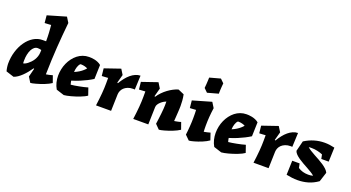

<svg xmlns="http://www.w3.org/2000/svg" viewBox="-52 -1384 3683 2012"><g transform="rotate(20 1789.5 -378.0)"><path d="M470.2 -711.9Q462.9 -638.7 456.8 -569.6Q450.7 -500.5 446 -429.9Q441.4 -359.4 438 -284.9Q434.6 -210.4 433.1 -126Q449.7 -128.9 466.8 -132.1Q483.9 -135.3 504.9 -142.1L532.2 -64.9Q518.1 -55.2 498.5 -45.4Q479 -35.6 456.8 -26.9Q434.6 -18.1 411.9 -10.7Q389.2 -3.4 369.1 2.2Q349.1 7.8 333.5 11Q317.9 14.2 310.1 14.2L273.9 -43.9L297.9 -138.2L291 -141.1Q272.9 -114.3 252.4 -89.4Q231.9 -64.5 210.4 -43.7Q189 -22.9 166.7 -7.8Q144.5 7.3 123 14.2L35.2 -14.2Q32.2 -23.9 29.8 -35.9Q27.3 -47.9 25.9 -59.1Q24.4 -70.3 23.7 -80.1Q22.9 -89.8 22.9 -95.2Q22.9 -168.5 43 -233.2Q63 -297.9 97.7 -346.7Q132.3 -395.5 178.7 -423.8Q225.1 -452.1 277.8 -452.1H316.9Q316.9 -478.5 316.4 -501Q315.9 -523.4 314.7 -544.4Q313.5 -565.4 311.8 -586.4Q310.1 -607.4 308.1 -630.9Q297.9 -629.9 287.1 -629.4Q276.4 -628.9 266.8 -628.2Q257.3 -627.4 249.3 -627.2Q241.2 -627 236.8 -627L229 -710L434.1 -770ZM300.8 -349.1Q292 -351.6 280.8 -353.3Q269.5 -355 259.8 -355Q239.3 -355 222.4 -341.6Q205.6 -328.1 193.8 -305.2Q182.1 -282.2 175.5 -251.2Q168.9 -220.2 168.9 -185.1Q168.9 -177.2 168.9 -169.2Q168.9 -161.1 169.9 -152.8Q178.2 -153.3 191.2 -159.4Q204.1 -165.5 218 -176.3Q231.9 -187 246.3 -201.9Q260.7 -216.8 272.2 -235.1Q283.7 -253.4 291.3 -275.1Q298.8 -296.9 299.8 -320.8Z M928.2 -254.9Q899.9 -236.8 865.2 -219.2Q835.4 -204.1 794.7 -186.8Q753.9 -169.4 705.1 -154.8Q705.6 -150.9 706.5 -145Q707.5 -139.2 709 -133.3Q710.4 -127.4 711.9 -121.8Q713.4 -116.2 714.4 -112.8Q732.4 -114.3 756.3 -118.2Q780.3 -122.1 805.4 -127Q830.6 -131.8 855 -137.5Q879.4 -143.1 898.4 -148.9L926.3 -67.9Q913.6 -58.6 894.5 -49.3Q875.5 -40 853 -31.2Q830.6 -22.5 806.4 -14.6Q782.2 -6.8 759.5 -0.7Q736.8 5.4 717 9.3Q697.3 13.2 683.1 14.2L595.2 -14.2Q576.2 -46.4 567.1 -83.3Q558.1 -120.1 558.1 -158.2Q558.1 -194.3 565.7 -230.2Q573.2 -266.1 587.9 -298.8Q602.5 -331.5 623.5 -359.4Q644.5 -387.2 670.9 -408Q697.3 -428.7 729.2 -440.4Q761.2 -452.1 797.4 -452.1Q807.1 -452.1 823.2 -451.2Q839.4 -450.2 858.2 -446.3Q877 -442.4 896.5 -434.3Q916 -426.3 933.1 -412.1ZM818.4 -332Q812.5 -335.4 804.2 -338.9Q795.9 -342.3 786.1 -344.7Q776.4 -347.2 766.6 -348.6Q756.8 -350.1 748 -350.1Q745.1 -350.1 742.2 -350.1Q739.3 -350.1 736.3 -349.1Q721.2 -335 712.4 -308.3Q703.6 -281.7 702.1 -250Q731.9 -262.7 753.9 -276.6Q775.9 -290.5 790 -303.2Q806.6 -317.4 818.4 -332Z M1363.3 -294.9Q1358.9 -295.4 1354.2 -295.7Q1349.6 -295.9 1345.2 -295.9Q1311.5 -295.9 1286.6 -285.9Q1261.7 -275.9 1245.1 -260.3Q1228.5 -244.6 1220.2 -224.6Q1211.9 -204.6 1211.4 -185.1L1206.1 0H1038.1Q1048.8 -79.6 1054 -141.1Q1059.1 -202.6 1059.1 -254.9V-314Q1048.8 -313 1038.3 -312.5Q1027.8 -312 1018.3 -311.3Q1008.8 -310.5 1001 -310.3Q993.2 -310.1 989.3 -310.1L980.5 -392.1L1155.3 -452.1L1191.4 -394L1166 -300.8L1174.3 -296.9Q1193.8 -330.6 1216.3 -358.9Q1238.8 -387.2 1263.4 -407.7Q1288.1 -428.2 1314.9 -439.9Q1341.8 -451.7 1370.1 -452.1Z M1963.4 -64.9Q1949.2 -55.2 1929.7 -45.4Q1910.2 -35.6 1888.4 -26.9Q1866.7 -18.1 1844.5 -10.7Q1822.3 -3.4 1802.5 2.2Q1782.7 7.8 1767.1 11Q1751.5 14.2 1743.2 14.2L1695.3 -34.2Q1699.2 -62 1703.1 -92.5Q1707 -123 1710.2 -152.1Q1713.4 -181.2 1715.3 -206.3Q1717.3 -231.4 1717.3 -249V-290Q1707 -286.6 1691.9 -277.8Q1676.8 -269 1662.4 -256.3Q1647.9 -243.7 1637.5 -228Q1627 -212.4 1626.5 -194.8L1621.1 0H1453.1Q1463.9 -79.6 1469 -141.1Q1474.1 -202.6 1474.1 -254.9V-314Q1463.9 -313 1453.4 -312.5Q1442.9 -312 1433.3 -311.3Q1423.8 -310.5 1416 -310.3Q1408.2 -310.1 1404.3 -310.1L1395.5 -392.1L1570.3 -452.1L1606.4 -394L1581.1 -299.8L1589.4 -296.9Q1607.4 -324.7 1631.6 -349.6Q1655.8 -374.5 1682.9 -394.5Q1710 -414.6 1738.5 -429.4Q1767.1 -444.3 1794.4 -452.1L1861.3 -422.9Q1868.7 -386.7 1870.8 -355.5Q1873 -324.2 1873 -296.9Q1873 -282.7 1872.1 -262.2Q1871.1 -241.7 1869.6 -218.5Q1868.2 -195.3 1866.5 -171.1Q1864.7 -147 1863.3 -126Q1867.7 -126.5 1877.2 -128.2Q1886.7 -129.9 1897.7 -132.1Q1908.7 -134.3 1919.2 -136.7Q1929.7 -139.2 1936 -142.1Z M2289.6 -64.9Q2275.4 -54.7 2256.6 -44.7Q2237.8 -34.7 2216.8 -25.9Q2195.8 -17.1 2174.3 -9.8Q2152.8 -2.4 2134 2.9Q2115.2 8.3 2100.3 11.2Q2085.4 14.2 2077.6 14.2L2028.3 -34.2Q2031.2 -58.6 2033.7 -83.7Q2036.1 -108.9 2037.8 -133.1Q2039.6 -157.2 2040.5 -179.2Q2041.5 -201.2 2041.5 -219.2Q2041.5 -232.4 2041.5 -245.8Q2041.5 -259.3 2041.3 -272Q2041 -284.7 2040.5 -295.7Q2040 -306.6 2039.6 -314Q2029.3 -313 2019.3 -312.5Q2009.3 -312 2000 -311.3Q1990.7 -310.5 1983.4 -310.3Q1976.1 -310.1 1971.7 -310.1L1963.4 -392.1L2170.4 -452.1L2206.5 -394Q2202.6 -365.2 2199.7 -340.1Q2196.8 -314.9 2195.1 -291Q2193.4 -267.1 2192.4 -243.7Q2191.4 -220.2 2191.4 -194.8Q2191.4 -172.4 2191.9 -156.2Q2192.4 -140.1 2193.4 -126Q2210 -128.9 2229.7 -133.3Q2249.5 -137.7 2263.7 -142.1ZM2085.4 -522 2045.4 -561Q2047.9 -583 2049.1 -604Q2050.3 -625 2051.3 -642.1Q2052.2 -661.6 2052.7 -679.2L2172.4 -711.9L2212.4 -672.9Q2210 -650.9 2208.7 -629.9Q2207.5 -608.9 2206.5 -592.3Q2205.6 -572.8 2205.6 -555.2Z M2684.6 -254.9Q2656.2 -236.8 2621.6 -219.2Q2591.8 -204.1 2551 -186.8Q2510.3 -169.4 2461.4 -154.8Q2461.9 -150.9 2462.9 -145Q2463.9 -139.2 2465.3 -133.3Q2466.8 -127.4 2468.3 -121.8Q2469.7 -116.2 2470.7 -112.8Q2488.8 -114.3 2512.7 -118.2Q2536.6 -122.1 2561.8 -127Q2586.9 -131.8 2611.3 -137.5Q2635.7 -143.1 2654.8 -148.9L2682.6 -67.9Q2669.9 -58.6 2650.9 -49.3Q2631.8 -40 2609.4 -31.2Q2586.9 -22.5 2562.7 -14.6Q2538.6 -6.8 2515.9 -0.7Q2493.2 5.4 2473.4 9.3Q2453.6 13.2 2439.5 14.2L2351.6 -14.2Q2332.5 -46.4 2323.5 -83.3Q2314.5 -120.1 2314.5 -158.2Q2314.5 -194.3 2322 -230.2Q2329.6 -266.1 2344.2 -298.8Q2358.9 -331.5 2379.9 -359.4Q2400.9 -387.2 2427.2 -408Q2453.6 -428.7 2485.6 -440.4Q2517.6 -452.1 2553.7 -452.1Q2563.5 -452.1 2579.6 -451.2Q2595.7 -450.2 2614.5 -446.3Q2633.3 -442.4 2652.8 -434.3Q2672.4 -426.3 2689.5 -412.1ZM2574.7 -332Q2568.8 -335.4 2560.5 -338.9Q2552.2 -342.3 2542.5 -344.7Q2532.7 -347.2 2522.9 -348.6Q2513.2 -350.1 2504.4 -350.1Q2501.5 -350.1 2498.5 -350.1Q2495.6 -350.1 2492.7 -349.1Q2477.5 -335 2468.8 -308.3Q2460 -281.7 2458.5 -250Q2488.3 -262.7 2510.3 -276.6Q2532.2 -290.5 2546.4 -303.2Q2563 -317.4 2574.7 -332Z M3119.6 -294.9Q3115.2 -295.4 3110.6 -295.7Q3106 -295.9 3101.6 -295.9Q3067.9 -295.9 3043 -285.9Q3018.1 -275.9 3001.5 -260.3Q2984.9 -244.6 2976.6 -224.6Q2968.3 -204.6 2967.8 -185.1L2962.4 0H2794.4Q2805.2 -79.6 2810.3 -141.1Q2815.4 -202.6 2815.4 -254.9V-314Q2805.2 -313 2794.7 -312.5Q2784.2 -312 2774.7 -311.3Q2765.1 -310.5 2757.3 -310.3Q2749.5 -310.1 2745.6 -310.1L2736.8 -392.1L2911.6 -452.1L2947.8 -394L2922.4 -300.8L2930.7 -296.9Q2950.2 -330.6 2972.7 -358.9Q2995.1 -387.2 3019.8 -407.7Q3044.4 -428.2 3071.3 -439.9Q3098.1 -451.7 3126.5 -452.1Z M3427.7 -85Q3413.1 -99.1 3390.1 -113Q3367.2 -127 3341.1 -141.4Q3314.9 -155.8 3288.1 -170.9Q3261.2 -186 3238 -201.9Q3214.8 -217.8 3197.8 -234.9Q3180.7 -252 3174.8 -271L3203.6 -386.2Q3307.6 -452.1 3425.8 -452.1Q3453.1 -452.1 3480.5 -448.5Q3507.8 -444.8 3536.6 -438L3530.8 -279.8H3448.7L3439 -327.1Q3412.6 -338.4 3380.4 -345.7Q3348.1 -353 3315.9 -353Q3307.6 -353 3299.3 -352.8Q3291 -352.5 3282.7 -351.1Q3297.4 -336.9 3320.3 -322.8Q3343.3 -308.6 3369.9 -293.9Q3396.5 -279.3 3424.6 -263.9Q3452.6 -248.5 3477.1 -231.9Q3501.5 -215.3 3520 -197.8Q3538.6 -180.2 3546.9 -161.1L3512.7 -55.2Q3460.9 -18.1 3405 -2Q3349.1 14.2 3288.6 14.2Q3258.3 14.2 3227.5 10.5Q3196.8 6.8 3163.6 0L3168.9 -158.2H3251L3260.7 -110.8Q3285.2 -94.2 3314 -86.2Q3342.8 -78.1 3374.5 -78.1Q3388.2 -78.1 3401.6 -79.6Q3415 -81.1 3427.7 -85Z"/></g></svg>

Font: Simonetta
Style: Black Italic
Weight: 900
Italic angle: -2°
Designer: Gayaneh Bagdasaryan
Foundry: Brownfox
Version: Version 1.002